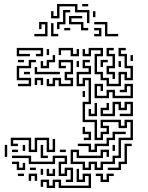

<svg xmlns="http://www.w3.org/2000/svg" viewBox="-20 -926 742 962"><path d="M64 -644V-686H196V-644H160V-656H184V-674H76V-656H130V-644ZM334 -644V-674H286V-650H274V-686H346V-656H364V-680H376V-644ZM514 -494V-524H484V-554H454V-656H484V-674H436V-644H394V-680H406V-656H424V-686H496V-644H466V-566H496V-536H526V-506H574V-566H616V-536H634V-584H604V-644H574V-686H610V-674H586V-656H616V-596H646V-524H604V-554H586V-494ZM544 -530V-554H514V-596H544V-644H514V-686H550V-674H526V-656H556V-584H526V-566H556V-530ZM214 -650V-680H226V-650ZM634 -620V-650H646V-620ZM184 -584V-620H196V-596H214V-626H244V-650H256V-614H226V-584ZM70 -614V-626H100V-614ZM70 -494V-506H124V-524H64V-596H124V-626H160V-614H136V-584H76V-536H136V-494ZM214 -494V-530H226V-506H244V-536H286V-506H334V-524H304V-566H334V-614H286V-596H310V-584H274V-626H346V-554H316V-536H346V-494H274V-524H256V-494ZM394 -74V-104H334V-176H376V-146H484V-176H526V-140H514V-164H496V-134H364V-164H346V-116H406V-86H424V-116H466V-86H484V-116H544V-146H574V-236H634V-314H616V-284H574V-314H496V-296H526V-254H496V-224H454V-314H394V-416H424V-524H406V-494H364V-566H424V-584H394V-626H430V-614H406V-596H436V-554H376V-506H394V-536H436V-404H406V-326H466V-236H484V-266H514V-284H484V-326H586V-296H604V-326H646V-224H586V-134H556V-104H496V-74H454V-104H436V-74ZM484 -590V-626H520V-614H496V-590ZM574 -590V-620H586V-590ZM364 -590V-620H376V-590ZM154 -554V-590H166V-566H280V-554ZM100 -554V-566H130V-554ZM154 -500V-536H196V-500H184V-524H166V-500ZM454 -434V-506H496V-470H484V-494H466V-446H514V-476H556V-446H634V-494H616V-464H580V-476H604V-506H646V-434H544V-464H526V-434ZM394 -440V-470H406V-440ZM484 -344V-386H514V-410H526V-374H496V-356H544V-416H586V-386H604V-416H646V-344H580V-356H634V-404H616V-374H574V-404H556V-344ZM424 -344V-380H436V-356H454V-410H466V-344ZM400 -224V-236H424V-254H394V-290H406V-266H436V-224ZM424 -164V-194H370V-206H436V-176H454V-206H514V-236H544V-266H610V-254H556V-224H526V-194H466V-164ZM124 -164V-224H46V-206H70V-194H34V-236H136V-176H154V-236H226V-176H244V-230H256V-164H214V-224H166V-164ZM520 -74V-86H574V-116H604V-206H640V-194H616V-104H586V-74ZM544 -170V-200H556V-170ZM184 -134V-200H196V-146H220V-134ZM94 -170V-200H106V-170ZM4 -140V-200H16V-140ZM40 -164V-176H70V-164ZM280 -164V-176H310V-164ZM310 -14V-26H334V-74H316V-44H274V-116H304V-134H256V-104H124V-134H40V-146H136V-116H244V-146H316V-104H286V-56H304V-86H346V-14ZM64 -74V-104H40V-116H76V-86H94V-110H106V-74ZM130 -74V-86H160V-74ZM214 16V-14H196V10H184V-26H226V4H244V-26H286V4H424V-44H406V-14H364V-80H376V-26H394V-56H436V16H274V-14H256V16ZM184 -50V-80H196V-50ZM214 -44V-80H226V-56H244V-80H256V-44ZM70 -44V-56H100V-44ZM124 -20V-56H166V-20H154V-44H136V-20ZM484 -14V-44H460V-56H496V-26H514V-56H550V-44H526V-14ZM416 -810V-864H356V-894H278V-834H236V-870H248V-846H266V-906H368V-876H428V-810ZM392 -894V-906H422V-894ZM266 -780V-816H296V-876H332V-864H308V-804H278V-780ZM446 -840V-870H458V-840ZM386 -774V-804H326V-846H392V-834H338V-816H398V-786H422V-774ZM152 -744V-756H206V-804H188V-780H176V-816H218V-744ZM506 -744V-804H452V-816H518V-756H572V-744ZM236 -744V-810H248V-756H272V-744ZM302 -774V-786H332V-774ZM452 -744V-756H476V-774H452V-786H488V-744Z"/></svg>

Font: Rubik Maze
Style: Regular
Weight: 400
Designer: Hubert and Fischer, NaN
Foundry: Hubert and Fischer, NaN
Version: Version 2.200